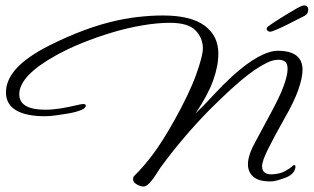

<svg xmlns="http://www.w3.org/2000/svg" viewBox="-20 -638 1155 707"><path d="M975 -521Q971 -521 966.5 -524Q962 -527 962 -532Q962 -537 969 -542Q971 -544 988.5 -555.5Q1006 -567 1029.5 -581.5Q1053 -596 1072.5 -607Q1092 -618 1099 -618Q1115 -618 1115 -602Q1115 -587 1102 -580Q1096 -577 1077.5 -567.5Q1059 -558 1037 -547Q1015 -536 997 -528.5Q979 -521 975 -521ZM510 49Q497 49 483.5 41Q470 33 470 22Q470 14 474 10Q509 -24 544 -71Q579 -118 621 -193Q677 -293 702 -362.5Q727 -432 727 -460Q727 -498 700 -526Q673 -554 606 -554Q559 -554 503.5 -544.5Q448 -535 391.5 -518Q335 -501 282 -479.5Q229 -458 186 -434Q51 -359 51 -291Q51 -234 147 -234Q173 -234 201.5 -238.5Q230 -243 273 -253Q278 -254 281 -254.5Q284 -255 286 -255Q296 -255 296 -249Q296 -232 231 -220Q206 -216 184.5 -213Q163 -210 146 -210Q76 -210 39 -232Q2 -254 2 -298Q2 -339 33.5 -378Q65 -417 136 -457Q189 -486 256 -513.5Q323 -541 387 -557Q439 -570 488 -575.5Q537 -581 580 -581Q683 -581 733.5 -543.5Q784 -506 784 -441Q784 -395 765 -342Q746 -289 700 -220Q735 -254 767 -289Q799 -324 836 -358Q888 -405 930 -428Q972 -451 1003 -451Q1094 -451 1094 -381Q1094 -352 1078.5 -307.5Q1063 -263 1026 -199Q990 -135 967.5 -90Q945 -45 945 -26Q945 4 980 4Q990 4 1005 1Q1020 -2 1033 -10Q1048 -18 1054 -24Q1060 -30 1063 -30Q1068 -30 1068 -25Q1068 -15 1061 -4.5Q1054 6 1037 14Q1019 21 1004 25.5Q989 30 975 30Q932 30 912.5 12.5Q893 -5 893 -33Q893 -51 900.5 -72.5Q908 -94 921 -117L977 -221Q990 -245 1003.5 -272.5Q1017 -300 1024 -320Q1039 -361 1039 -384Q1039 -404 1029.5 -411Q1020 -418 1006 -418Q995 -418 984 -415Q973 -412 963 -407Q920 -386 869 -343Q818 -300 750 -232Q701 -182 656.5 -129.5Q612 -77 571 -21Q565 -12 554.5 4.5Q544 21 532.5 34Q521 47 510 49Z"/></svg>

Font: Corinthia
Style: Bold
Weight: 700
Designer: Robert E. Leuschke
Foundry: Robert E. Leuschke
Version: Version 1.013; ttfautohint (v1.8.3)